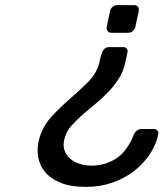

<svg xmlns="http://www.w3.org/2000/svg" viewBox="-20 -540 639 750"><path d="M133 3Q147 -47 180.5 -83.5Q214 -120 251.5 -152.5Q289 -185 322 -217.5Q355 -250 367 -291Q369 -302 371.5 -312Q374 -322 378 -333Q386 -356 407 -356H461Q470 -356 475 -350Q480 -344 478 -335Q476 -325 473.5 -314.5Q471 -304 469 -294Q461 -259 442.5 -230.5Q424 -202 400 -177.5Q376 -153 350 -132Q324 -111 301 -90.5Q278 -70 259.5 -49.5Q241 -29 234 -5Q225 22 230.5 42.5Q236 63 251.5 77.5Q267 92 289.5 99.5Q312 107 337 107Q391 107 434 79Q477 51 502 -13Q513 -36 533 -36H581Q590 -36 595 -30Q600 -24 598 -14Q589 27 564 64Q539 101 502.5 129Q466 157 418.5 173.5Q371 190 316 190Q255 190 215.5 173.5Q176 157 154.5 130Q133 103 128.5 69.5Q124 36 133 3ZM397 -436 410 -497Q412 -507 420 -513.5Q428 -520 439 -520H504Q514 -520 519 -513.5Q524 -507 522 -497L509 -436Q507 -426 499 -419Q491 -412 481 -412H416Q405 -412 400 -419Q395 -426 397 -436Z"/></svg>

Font: SVN-Rubik
Style: Italic
Weight: 400
Italic angle: -12°
Designer: Hubert and Fischer
Foundry: Hubert & Fischer
Version: Version 2.101; ttfautohint (v1.8.3)